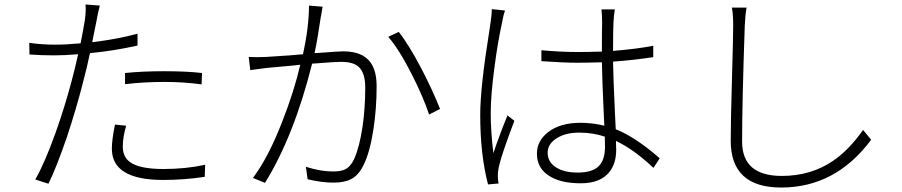

<svg xmlns="http://www.w3.org/2000/svg" viewBox="-20 -802 4040 860"><path d="M540 -425V-475Q618 -483 715 -483Q817 -483 885 -475L883 -424Q803 -435 718 -435Q626 -435 540 -425ZM111 -610Q168 -602 226 -602Q278 -602 341 -608Q355 -679 360 -712Q366 -755 363 -782L427 -777Q418 -742 412 -707Q408 -688 399 -643Q395 -623 393 -613Q503 -626 596 -651V-598Q489 -574 383 -564Q369 -497 351 -430Q322 -316 280 -189Q233 -52 197 21L138 2Q180 -71 228 -205Q270 -322 301 -440Q313 -483 330 -559Q267 -554 224 -554Q161 -554 112 -558ZM481 -136Q481 -176 495 -244L545 -239Q530 -187 530 -146Q530 -100 561 -77Q603 -45 712 -45Q812 -45 899 -64L897 -10Q806 4 711 4Q481 4 481 -136Z M1094 -547Q1116 -546 1133 -546Q1151 -546 1172 -547Q1196 -548 1278 -554Q1317 -557 1337 -559Q1364 -681 1364 -777L1425 -772Q1423 -761 1419 -736Q1418 -730 1417 -727Q1403 -630 1389 -564Q1396 -564 1408 -565Q1494 -572 1516 -572Q1585 -572 1621 -542Q1667 -505 1667 -416Q1667 -318 1653 -225Q1637 -119 1608 -62Q1586 -16 1551 1Q1522 16 1473 16Q1422 16 1358 1L1350 -55Q1416 -34 1472 -34Q1506 -34 1525 -43Q1550 -55 1566 -89Q1590 -142 1604 -235Q1616 -319 1616 -410Q1616 -477 1585 -504Q1561 -525 1507 -525Q1481 -525 1395 -518Q1384 -517 1378 -517Q1297 -193 1167 17L1113 -5Q1183 -98 1246 -262Q1297 -392 1325 -512Q1316 -511 1299 -509Q1203 -500 1177 -498Q1169 -497 1146 -494Q1114 -490 1101 -488ZM1719 -637 1766 -659Q1809 -606 1869 -492Q1921 -391 1951 -314L1902 -289Q1875 -370 1824 -470Q1767 -582 1719 -637Z M2131 -288Q2131 -411 2172 -665Q2176 -694 2178 -706Q2183 -741 2183 -761L2242 -755Q2235 -736 2229 -702Q2209 -611 2195 -502Q2178 -376 2178 -294Q2178 -214 2190 -116Q2217 -197 2253 -285L2284 -261Q2225 -106 2214 -53Q2209 -29 2210 -10Q2210 -6 2211 4Q2212 16 2213 20L2166 24Q2131 -109 2131 -288ZM2568 -29Q2636 -29 2665 -61Q2690 -89 2690 -147Q2690 -173 2689 -190Q2635 -208 2575 -208Q2513 -208 2473 -182.5Q2433 -157 2433 -118Q2433 -77 2469.5 -53Q2506 -29 2568 -29ZM2385 -114Q2385 -171 2435 -210Q2489 -252 2580 -252Q2633 -252 2687 -239Q2686 -251 2685 -277Q2677 -450 2676 -523Q2604 -521 2567 -521Q2505 -521 2405 -528V-577Q2493 -569 2569 -569Q2606 -569 2676 -571Q2676 -670 2677 -702Q2677 -736 2674 -760H2734Q2729 -729 2728 -703Q2726 -672 2726 -574Q2835 -583 2906 -597V-546Q2813 -532 2726 -526Q2727 -455 2734 -305Q2737 -249 2738 -223Q2825 -189 2935 -93L2907 -50Q2820 -132 2739 -171Q2740 -157 2740 -131Q2740 -69 2709 -31Q2669 19 2581 19Q2486 19 2434 -18Q2385 -52 2385 -114Z M3253 -172Q3253 -255 3259 -465Q3264 -634 3264 -688Q3264 -742 3258 -768H3324Q3318 -734 3316 -688Q3304 -343 3304 -168Q3304 -14 3482 -14Q3611 -14 3709 -80Q3781 -128 3846 -220L3882 -176Q3723 38 3479 38Q3253 38 3253 -172Z"/></svg>

Font: Source Han Sans Light
Style: Regular
Weight: 300
Designer: Ryoko NISHIZUKA Ë•øÂ°öÊ∂ºÂ≠ê (kana & ideographs); Paul D. Hunt (Latin, Greek & Cyrillic); Wenlong ZHANG Âº†ÊñáÈæô (bopom
Foundry: Adobe Systems Incorporated
Version: Version 1.004;PS 1.004;hotconv 1.0.82;makeotf.lib2.5.63406; 